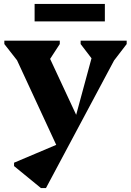

<svg xmlns="http://www.w3.org/2000/svg" viewBox="-20 -702 664 973"><path d="M286 77.6 46.2 -440H96V-358.6L2 -478.8V-496H283V-478.8L217.6 -378.4H204.4V-467L382 -85.8L352.8 -71.4L465.4 -486.4V-389.6H456.8L388.6 -478.8V-496H622V-478.8L532 -361.6V-440H581.8L213 251H187.4L51.2 139.6V122.6L291.8 20.8ZM155.4 -593.6V-682H511.4V-593.6Z"/></svg>

Font: Platypi Light
Style: Regular
Weight: 300
Designer: David Sargent
Foundry: Bolt Cutter Type
Version: Version 1.200